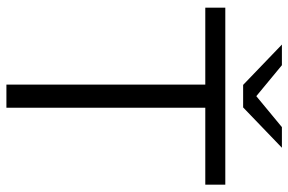

<svg xmlns="http://www.w3.org/2000/svg" viewBox="-174 -748 921 614"><g transform="rotate(90 287.0 -440.5)"><path d="M250 0V-636H4V-700H570V-636H324V0ZM251 -757 122 -881H188L315 -776H259L386 -881H452L323 -757Z"/></g></svg>

Font: MOST Montserrat
Style: Regular
Weight: 400
Designer: Julieta Ulanovsky
Foundry: Julieta Ulanovsky
Version: Version 8.000;March 11, 2024;FontCreator 15.0.0.2926 64-bit